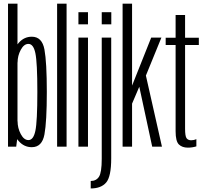

<svg xmlns="http://www.w3.org/2000/svg" viewBox="-20 -805 1126 1054"><path d="M24 0H69L76 -54.5V-785H24ZM154.5 3Q211 3 224 -67.2Q237 -137.5 237 -300Q237 -463 224 -533.2Q211 -603.5 154.5 -603.5Q112 -603.5 82.5 -569.5Q53 -535.5 53 -491.5L76.5 -462Q76.5 -499 94 -531.5Q111.5 -564 136 -564Q163.5 -564 174.2 -513Q185 -462 185 -300Q185 -138 174.2 -87Q163.5 -36 136 -36Q111.5 -36 94 -69Q76.5 -102 76.5 -139.5L53 -108.5Q53 -64.5 82.5 -30.8Q112 3 154.5 3Z M293.5 0H345.5V-785H293.5Z M410.5 0H463V-598.5H410.5ZM410.5 -738V-671.5H463V-738Z M478 229.5Q535 229.5 562.8 197Q590.5 164.5 590.5 64.5V-598.5H538.5V67Q538.5 141.5 523.5 165Q508.5 188.5 478 188.5ZM538.5 -738V-671.5H591V-738Z M743 -336.5 815.5 0H869L779.5 -396.5ZM653 0H705V-236L746 -332L778 -383L866 -598.5H810L705 -335V-785H653Z M1011.5 5.5Q1035.5 5.5 1058 -1.5V-41Q1044.5 -35 1029.5 -35Q1012.5 -35 1004.2 -46.2Q996 -57.5 996 -98.5V-558H1071.5V-598H996V-722.5H944V-598H889.5V-558H944V-84.5Q944 -29.5 962 -12Q980 5.5 1011.5 5.5Z"/></svg>

Font: Anybody ExtraCondensed Light
Style: Regular
Weight: 300
Width: 2
Version: Version 1.113;gftools[0.9.25]